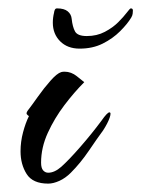

<svg xmlns="http://www.w3.org/2000/svg" viewBox="-20 -424 337 458"><path d="M95 14Q58 14 43.5 -9Q29 -32 29 -63Q29 -86 35 -108.5Q41 -131 49 -147Q46 -149 44 -151.5Q42 -154 46 -160Q56 -173 70.5 -193.5Q85 -214 100.5 -231.5Q116 -249 126 -252Q129 -253 134 -253Q150 -253 163.5 -242Q177 -231 181 -228Q157 -204 133.5 -173Q110 -142 94 -107Q78 -72 78 -36Q78 -23 83 -17.5Q88 -12 95 -12Q110 -12 126 -26Q144 -42 171.5 -73.5Q199 -105 222 -136Q236 -156 241 -156Q246 -156 241.5 -143Q237 -130 226 -113Q212 -94 192 -64.5Q172 -35 149 -12Q136 1 121.5 7.5Q107 14 95 14ZM170 -308Q141 -308 123.5 -325.5Q106 -343 106 -370Q106 -382 109 -394Q109 -396 110.5 -400Q112 -404 116 -404Q133 -404 141.5 -397Q150 -390 151 -379Q153 -360 159 -349Q165 -338 187 -338Q211 -338 230 -348Q249 -358 262 -371Q275 -384 282.5 -394Q290 -404 292 -404Q297 -404 297 -399Q297 -396 296.5 -391.5Q296 -387 293 -382Q284 -367 266.5 -349.5Q249 -332 225 -320Q201 -308 170 -308Z"/></svg>

Font: The Nautigal
Style: Bold
Weight: 700
Designer: Robert E. Leuschke
Foundry: Robert E. Leuschke
Version: Version 1.100; ttfautohint (v1.8.3)